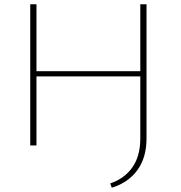

<svg xmlns="http://www.w3.org/2000/svg" viewBox="-20 -678 843 895"><path d="M663 -658V-33Q663 57 620 115.5Q577 174 501 197L494 177Q561 154 597.5 101.5Q634 49 634 -33V-322H150V0H121V-658H150V-346H634V-658Z"/></svg>

Font: Ysabeau SC Extralight
Style: Regular
Weight: 200
Designer: Christian Thalmann (Catharsis Fonts)
Version: Version 0.003